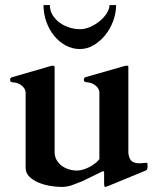

<svg xmlns="http://www.w3.org/2000/svg" viewBox="-20 -717 626 750"><path d="M80.1 -356.4Q78.6 -370.6 67.1 -380.6Q55.7 -390.6 42.5 -393.6Q39.1 -394.5 34.9 -394.8Q30.8 -395 27.3 -395.8Q23.9 -396.5 21.7 -398.2Q19.5 -399.9 19.5 -404.3Q19.5 -408.2 20.8 -411.1Q22 -414.1 27.3 -415.5L176.3 -458.5Q179.2 -459.5 182.4 -460Q185.5 -460.4 188.5 -460.4Q193.4 -460.4 193.4 -452.1V-122.6Q193.4 -106 200.9 -92.5Q208.5 -79.1 220.7 -69.8Q232.9 -60.5 248.5 -55.7Q264.2 -50.8 280.8 -50.8Q292.5 -50.8 305.2 -54.7Q317.9 -58.6 329.6 -64.7Q341.3 -70.8 351.6 -78.9Q361.8 -86.9 368.2 -95.7V-356.9Q366.7 -371.1 355.2 -381.1Q343.8 -391.1 330.6 -394Q327.1 -395 323 -395.3Q318.8 -395.5 315.4 -396.2Q312 -397 309.8 -398.7Q307.6 -400.4 307.6 -404.8Q307.6 -408.7 308.8 -411.6Q310.1 -414.6 315.4 -416L464.4 -458.5Q467.3 -459.5 470.5 -460Q473.6 -460.4 476.6 -460.4Q481.4 -460.4 481.4 -456.1V-119.1Q483.9 -97.7 493.7 -88.4Q503.4 -79.1 525.4 -79.1L553.7 -81.1Q555.7 -81.1 556.2 -74.5Q556.6 -67.9 556.6 -64.9Q556.6 -64 555.4 -58.6Q554.2 -53.2 549.3 -50.8L400.9 10.3Q399.9 10.7 396 12Q392.1 13.2 391.6 13.2Q388.2 13.2 387.5 9Q386.7 4.9 386.7 1V-45.9Q385.3 -47.9 381.8 -47.9Q380.9 -47.9 379.9 -47.9Q378.9 -47.9 378.9 -46.9L300.8 -8.8Q290 -4.9 280.8 -1.2Q271.5 2.4 262.5 5.9Q253.4 9.3 243.2 11.2Q232.9 13.2 220.7 13.2Q200.2 13.2 175.5 9Q150.9 4.9 129.6 -4.2Q108.4 -13.2 94.2 -27.3Q80.1 -41.5 80.1 -61.5V-356.4ZM292.5 -525.4Q262.2 -525.4 236.1 -539.8Q210 -554.2 190.9 -577.9Q171.9 -601.6 160.9 -632.6Q149.9 -663.6 149.9 -697.3H174.8Q174.8 -675.3 185.5 -658Q196.3 -640.6 213.1 -628.4Q230 -616.2 251 -609.6Q272 -603 292.5 -603Q313 -603 333.5 -612.3Q354 -621.6 370.6 -635.5Q387.2 -649.4 397.5 -666Q407.7 -682.6 407.7 -697.3H433.6Q433.6 -666.5 422.4 -635.7Q411.1 -605 391.6 -580.6Q372.1 -556.2 346.4 -540.8Q320.8 -525.4 292.5 -525.4Z"/></svg>

Font: Cardo
Style: Bold
Weight: 700
Designer: David J. Perry
Foundry: David J. Perry
Version: Version 1.0011